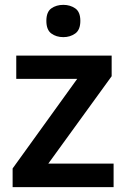

<svg xmlns="http://www.w3.org/2000/svg" viewBox="-20 -771 521 791"><path d="M448 0H32V-77L298 -446H47V-542H440V-457L179 -97H448ZM241 -751Q269 -751 290 -736.5Q311 -722 311 -685Q311 -648 290 -633Q269 -618 241 -618Q212 -618 191.5 -633Q171 -648 171 -685Q171 -722 191.5 -736.5Q212 -751 241 -751Z"/></svg>

Font: Noto Sans Bassa Vah SemiBold
Style: Regular
Weight: 600
Designer: Monotype Design Team
Foundry: Monotype Imaging Inc.
Version: Version 2.002; ttfautohint (v1.8.4.7-5d5b)